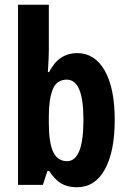

<svg xmlns="http://www.w3.org/2000/svg" viewBox="-20 -780 540 810"><path d="M186 -570Q186 -555 185 -531Q184 -507 182 -476H187Q209 -518 238.5 -537Q268 -556 305 -556Q380 -556 422 -482Q464 -408 464 -274Q464 -141 422.5 -65.5Q381 10 304 10Q267 10 240 -5Q213 -20 187 -59H180L161 0H56V-760H186ZM262 -444Q219 -444 202.5 -403Q186 -362 186 -289V-262Q186 -178 204.5 -139Q223 -100 263 -100Q297 -100 314.5 -143Q332 -186 332 -276Q332 -444 262 -444Z"/></svg>

Font: Noto Sans Lao ExtraCondensed
Style: Bold
Weight: 700
Width: 2
Designer: Monotype Design Team
Foundry: Monotype Imaging Inc.
Version: Version 2.003; ttfautohint (v1.8.4.7-5d5b)